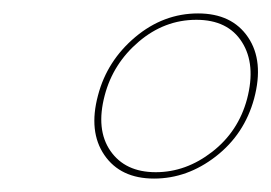

<svg xmlns="http://www.w3.org/2000/svg" viewBox="-20 -730 404 286"><path d="M275 -710Q325.5 -710 349.5 -674.5Q373.5 -639 358.5 -583Q344 -530 301.5 -497Q259 -464 209.5 -464Q159.5 -464 135.5 -499Q111.5 -534 126 -588Q139.5 -639.5 181.5 -674.8Q223.5 -710 275 -710ZM272.5 -700.5Q225 -700.5 186.8 -668Q148.5 -635.5 136 -588Q122.5 -537 144.5 -505.2Q166.5 -473.5 212 -473.5Q257 -473.5 296 -503.8Q335 -534 348 -582.5Q361.5 -634 340.5 -667.2Q319.5 -700.5 272.5 -700.5Z"/></svg>

Font: Fraunces 144pt S000
Style: Bold Italic
Weight: 700
Italic angle: -16°
Version: Version 1.000; ttfautohint (v1.8.3)